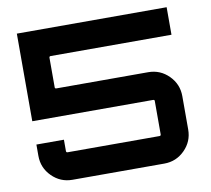

<svg xmlns="http://www.w3.org/2000/svg" viewBox="-79 -810 989 900"><g transform="rotate(-10 415.0 -360.0)"><path d="M188 -582V-441Q188 -435 195 -435H632Q689 -435 729.5 -394.5Q770 -354 770 -297V-138Q770 -81 729.5 -40.5Q689 0 632 0H195Q138 0 97.5 -40.5Q57 -81 57 -138V-192H188V-138Q188 -131 195 -131H632Q639 -131 639 -138V-297Q639 -303 632 -303H57V-720H770V-589H195Q188 -589 188 -582Z"/></g></svg>

Font: Orbitron
Style: Bold
Weight: 700
Designer: Matt McInerney
Foundry: Matt McInerney
Version: Version 001.001